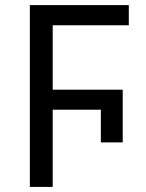

<svg xmlns="http://www.w3.org/2000/svg" viewBox="-20 -734 574 754"><path d="M461.9 -381.8V-174.8H376V-303.2H187V0H97.2V-713.9H485.8V-634.8H187V-381.8Z"/></svg>

Font: NotoSans
Style: Regular
Weight: 400
Designer: Monotype Design team
Foundry: Monotype Imaging Inc.
Version: Version 1.04